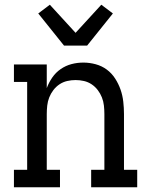

<svg xmlns="http://www.w3.org/2000/svg" viewBox="-20 -793 640 813"><path d="M234 0H39V-74H95V-446H39V-520H178V-420Q187 -444 201.5 -465Q216 -486 237 -500.5Q258 -515 282.5 -521.5Q307 -528 333 -528Q359 -528 385 -521Q411 -514 432 -498.5Q453 -483 467.5 -460.5Q482 -438 490.5 -413.5Q499 -389 502 -362.5Q505 -336 505 -310V-74H561V0H366V-74H422V-310Q422 -328 420 -346Q418 -364 411.5 -380.5Q405 -397 394 -411.5Q383 -426 368 -436Q353 -446 335.5 -450Q318 -454 300 -454Q282 -454 264.5 -450Q247 -446 232 -436Q217 -426 206 -411.5Q195 -397 188.5 -380.5Q182 -364 180 -346Q178 -328 178 -310V-74H234ZM251 -600 142 -736 191 -773 300 -654 409 -773 458 -736 349 -600Z"/></svg>

Font: Iosevka Etoile
Style: Regular
Weight: 400
Designer: Belleve Invis
Foundry: Belleve Invis
Version: Version 33.2.4